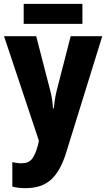

<svg xmlns="http://www.w3.org/2000/svg" viewBox="-20 -737 552 997"><path d="M1 -549 182 -6 177 17Q164 66 146 88.5Q128 111 91 111Q78 111 66 109Q54 107 44 105V232Q74 240 113 240Q197 240 246 195Q295 150 325 51L511 -549H347L274 -265Q268 -240 264.5 -217.5Q261 -195 259 -174H255Q254 -196 250.5 -220Q247 -244 241 -266L168 -549ZM408 -717V-613H103V-717Z"/></svg>

Font: Noto Sans Display SemiCondensed Extra
Style: Regular
Weight: 800
Width: 4
Designer: Monotype Design Team
Foundry: Monotype Imaging Inc.
Version: Version 1.900